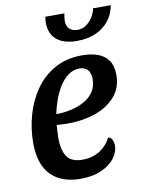

<svg xmlns="http://www.w3.org/2000/svg" viewBox="-85 -791 655 870"><g transform="rotate(-10 243.0 -355.5)"><path d="M214.7 20Q157.5 20 116.2 -1.6Q75 -23.2 53.1 -66.8Q31.2 -110.5 31.2 -177.8Q31.2 -241.2 48.6 -303.8Q66 -366.3 101.2 -417.2Q136.3 -468.2 190.7 -499.1Q245 -530 318.8 -530Q358 -530 388.9 -519.2Q419.8 -508.3 437.9 -483.2Q456 -458.2 456 -415.2Q456 -357.5 421.7 -317.5Q387.3 -277.5 330.1 -257.2Q272.8 -237 203.7 -236.8Q190.8 -236.7 175.4 -237.4Q160 -238.2 150.2 -239Q149.2 -222.5 148.2 -207Q147.2 -191.5 147.2 -179.3Q147.2 -124.7 166.9 -94.2Q186.7 -63.7 239.7 -63.7Q283.2 -63.7 317.1 -84.5Q351 -105.3 370 -142.7Q384 -139.3 389.1 -127Q394.2 -114.7 394.2 -101.8Q394.2 -72.3 373.2 -44.3Q352.2 -16.3 312.2 1.8Q272.3 20 214.7 20ZM157 -287.7Q191.2 -287.7 224.6 -295.1Q258 -302.5 285.8 -317.6Q313.5 -332.7 330.2 -357.2Q346.8 -381.8 346.8 -415.3Q346.7 -444.2 333.5 -458.8Q320.3 -473.3 295.3 -473.3Q267.2 -473.3 243.6 -455.8Q220 -438.3 202.8 -410.3Q185.7 -382.3 174.2 -349.9Q162.7 -317.5 157 -287.7ZM308.3 -598Q265.8 -598 237.8 -610.8Q209.8 -623.5 195.9 -647.2Q182 -671 182 -703.2Q182 -716 185 -731H272.3Q270.2 -720.3 269.2 -711.8Q268.2 -703.3 268.2 -696Q268.2 -672.5 281.8 -659.8Q295.5 -647 318.3 -647Q342 -647 359.9 -660.3Q377.8 -673.7 389.5 -692.9Q401.2 -712.2 404.3 -731H485.8Q478.7 -690.5 455.1 -660.8Q431.5 -631 394.2 -614.5Q356.8 -598 308.3 -598Z"/></g></svg>

Font: Sansita Swashed Light
Style: Regular
Weight: 300
Designer: Pablo Cosgaya
Foundry: Omnibus-Type
Version: Version 1.003